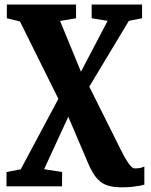

<svg xmlns="http://www.w3.org/2000/svg" viewBox="-20 -575 664 842"><path d="M514 246.5Q480.5 246.5 454.5 239.2Q428.5 232 407.2 209.5Q386 187 366.5 141L279.5 -63L173.5 167L252.5 179.5L252 242H8.5V179.5L71 167.5L236 -141.5L67.5 -481L10 -495V-555H313.5V-495L243.5 -483L335 -260.5L452 -483.5L382 -495V-555H603V-495L545 -483.5L371.5 -195L512.5 87.5Q525 111.5 535.2 128.5Q545.5 145.5 554.5 154.5Q563.5 163.5 570.5 163.5Q583 163.5 593.5 161.8Q604 160 613 155V234.5Q604 237.5 590.5 240Q577 242.5 558.2 244.5Q539.5 246.5 514 246.5Z"/></svg>

Font: Merriweather 20pt ExtraBold
Style: Regular
Weight: 800
Version: Version 2.100